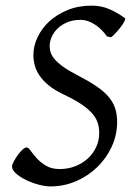

<svg xmlns="http://www.w3.org/2000/svg" viewBox="-20 -650 479 685"><path d="M425.8 -585Q426.8 -584.5 426.8 -582.5Q426.8 -581.1 425.8 -578.6Q423.8 -573.2 419.7 -566.4Q415.5 -559.6 409.4 -551.8Q403.3 -543.9 397 -536.9Q390.6 -529.8 385 -524.4Q379.4 -519 376 -517.1L361.8 -520Q353.5 -531.7 343.3 -542.2Q333 -552.7 320.8 -561Q308.6 -569.3 295.2 -574.2Q281.7 -579.1 267.1 -579.1Q240.7 -579.1 220.2 -570.6Q199.7 -562 185.8 -548.6Q171.9 -535.2 164.6 -518.6Q157.2 -502 157.2 -485.8Q157.2 -475.1 160.6 -463.4Q164.1 -451.7 174.8 -439Q185.5 -426.3 205.3 -411.9Q225.1 -397.5 257.8 -380.9Q296.4 -360.8 323.2 -342.8Q350.1 -324.7 366.7 -305.4Q383.3 -286.1 390.6 -264.2Q397.9 -242.2 397.9 -214.8Q397.9 -168.9 378.9 -127.4Q359.9 -85.9 327.4 -54.2Q294.9 -22.5 251.7 -3.7Q208.5 15.1 160.2 15.1Q141.6 15.1 117.9 8.8Q94.2 2.4 73 -7.8Q51.8 -18.1 37.4 -30.8Q22.9 -43.5 22.9 -56.2Q22.9 -62 28.8 -73.2Q34.7 -84.5 42.7 -95.9Q50.8 -107.4 59.8 -115.7Q68.8 -124 75.2 -124Q81.1 -124 89.4 -112.1Q97.7 -100.1 111.1 -85.4Q124.5 -70.8 144.3 -58.8Q164.1 -46.9 192.9 -46.9Q222.7 -46.9 248.3 -56.9Q273.9 -66.9 293 -84.2Q312 -101.6 323 -125Q334 -148.4 334 -175.8Q334 -195.8 328.1 -213.1Q322.3 -230.5 307.6 -246.8Q293 -263.2 268.6 -279.3Q244.1 -295.4 207 -313Q174.8 -328.1 153.8 -345.5Q132.8 -362.8 120.8 -380.6Q108.9 -398.4 104 -417Q99.1 -435.5 99.1 -453.1Q99.1 -485.4 114 -517.1Q128.9 -548.8 156 -573.7Q183.1 -598.6 221.4 -614.3Q259.8 -629.9 307.1 -629.9Q342.3 -629.9 372.3 -616.5Q402.3 -603 425.8 -585Z"/></svg>

Font: Akkhara
Style: Italic
Weight: 400
Italic angle: -7°
Designer: J. Victor Gaultney
Version: Version 1.00 June 13, 2006, initial release